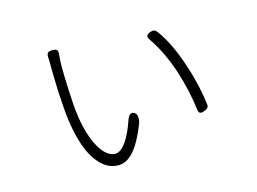

<svg xmlns="http://www.w3.org/2000/svg" viewBox="-82 -702 1143 853"><g transform="rotate(-15 490.0 -275.0)"><path d="M193 -371C196 -323 199 -272 204 -239C217 -148 240 -85 270 -46C298 -7 332 10 367 10C417 10 460 -36 503 -145C508 -158 510 -183 500 -192C482 -209 467 -193 460 -169C436 -99 402 -43 367 -43C313 -43 267 -127 249 -246C239 -315 236 -439 236 -486C236 -497 238 -519 239 -536C241 -555 234 -560 215 -560C194 -560 188 -554 189 -533C190 -516 190 -497 190 -486C190 -465 191 -419 193 -371ZM775 -334C753 -402 724 -468 687 -518C679 -528 670 -530 658 -526C638 -519 633 -510 645 -493C679 -445 707 -383 728 -320C748 -257 762 -193 768 -140C770 -119 780 -117 799 -125C812 -130 819 -136 817 -150C811 -202 797 -268 775 -334Z"/></g></svg>

Font: GenSenRounded2 TW L
Style: Regular
Weight: 300
Version: Version 2.100;PS 2.1;hotconv 16.6.51;makeotf.lib2.5.65220 DE